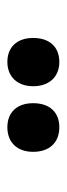

<svg xmlns="http://www.w3.org/2000/svg" viewBox="150 -1012 181 521"><g transform="rotate(90 240.5 -751.5)"><path d="M83 -751C83 -706 109 -681 148 -681C188 -681 214 -708 214 -751C214 -795 188 -822 148 -822C109 -822 83 -797 83 -751ZM260 -751C260 -707 285 -681 325 -681C367 -681 392 -708 392 -751C392 -795 367 -822 325 -822C286 -822 260 -797 260 -751Z"/></g></svg>

Font: Noto Sans Malayalam UI ExtraCondensed ExtraBold
Style: Regular
Weight: 800
Width: 2
Designer: Jelle Bosma - Monotype Design Team
Foundry: Monotype Imaging Inc.
Version: Version 2.104